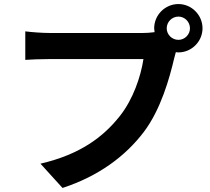

<svg xmlns="http://www.w3.org/2000/svg" viewBox="-20 -873 1040 949"><path d="M804 -733C804 -765 830 -791 862 -791C893 -791 919 -765 919 -733C919 -702 893 -676 862 -676C830 -676 804 -702 804 -733ZM742 -733 744 -714C723 -711 701 -710 687 -710C630 -710 299 -710 224 -710C191 -710 134 -714 105 -718V-577C130 -579 178 -581 224 -581C299 -581 629 -581 689 -581C676 -495 638 -382 572 -299C491 -197 378 -110 180 -64L289 56C467 -2 600 -101 691 -221C775 -332 818 -487 841 -585L849 -615L862 -614C927 -614 981 -668 981 -733C981 -799 927 -853 862 -853C796 -853 742 -799 742 -733Z"/></svg>

Font: Noto Sans CJK SC
Style: Bold
Weight: 700
Designer: Ryoko NISHIZUKA 西塚涼子 (kana, bopomofo & ideographs); Paul D. Hunt (Latin, Greek & Cyrillic); Sandoll Communications 산돌커뮤니
Foundry: Adobe
Version: Version 2.004;hotconv 1.0.118;makeotfexe 2.5.65603